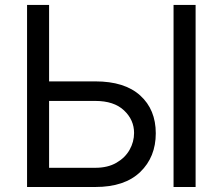

<svg xmlns="http://www.w3.org/2000/svg" viewBox="-20 -747 889 767"><path d="M176.1 -421.9H360.8Q478 -421.9 540.1 -365.6Q602.3 -309.3 602.3 -214.5Q602.3 -119.7 540.1 -59.8Q478 0 360.8 0H88.1V-727.3H176.1ZM176.1 -343.8V-76.7H360.8Q410.5 -76.7 445.1 -96.8Q479.8 -116.8 497.7 -148.6Q515.6 -180.4 515.6 -215.9Q515.6 -268.1 475.5 -305.9Q435.4 -343.8 360.8 -343.8ZM761.4 -727.3V0H673.3V-727.3Z"/></svg>

Font: Inter UI
Style: Regular
Weight: 400
Designer: Rasmus Andersson
Foundry: rsms
Version: 3.2;8d6f07862